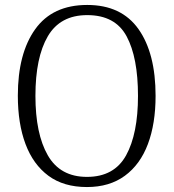

<svg xmlns="http://www.w3.org/2000/svg" viewBox="-20 -745 702 775"><path d="M331 10Q237 10 175.5 -35.5Q114 -81 83 -163.5Q52 -246 52 -359Q52 -529 122 -627Q192 -725 332 -725Q470 -725 539 -627.5Q608 -530 608 -358Q608 -246 577 -163.5Q546 -81 484 -35.5Q422 10 331 10ZM331 -31Q441 -31 489 -118Q537 -205 537 -358Q537 -513 491 -598.5Q445 -684 332 -684Q223 -684 173 -598.5Q123 -513 123 -358Q123 -205 173 -118Q223 -31 331 -31Z"/></svg>

Font: Noto Serif Hebrew SemiCondensed Light
Style: Regular
Weight: 300
Width: 4
Designer: Monotype Design Team
Foundry: Monotype Imaging Inc.
Version: Version 2.004; ttfautohint (v1.8.4.7-5d5b)